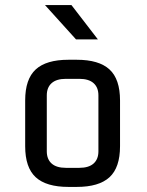

<svg xmlns="http://www.w3.org/2000/svg" viewBox="-20 -735 580 755"><path d="M261 -715 365 -580H279L157 -715ZM282 0H249Q162 0 120.5 -38Q79 -76 79 -160V-340Q79 -424 120.5 -462Q162 -500 249 -500H282Q369 -500 410.5 -462Q452 -424 452 -340V-160Q452 -76 410.5 -38Q369 0 282 0ZM292 -425H239Q202 -425 183 -408Q164 -391 164 -360V-140Q164 -109 183 -92Q202 -75 239 -75H292Q329 -75 348 -92Q367 -109 367 -140V-360Q367 -391 348 -408Q329 -425 292 -425Z"/></svg>

Font: Share Tech Mono
Style: Regular
Weight: 400
Designer: Ralph Oliver du Carrois
Foundry: Ralph Oliver du Carrois
Version: Version 1.003